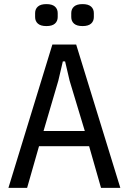

<svg xmlns="http://www.w3.org/2000/svg" viewBox="-20 -915 626 935"><path d="M472 0 414 -203H170L112 0H21L235 -698H351L566 0ZM319 -522 297 -616H286L264 -522L192 -277H393ZM206 -788Q178 -788 164.5 -800Q151 -812 151 -832V-851Q151 -871 164.5 -883Q178 -895 206 -895Q234 -895 247.5 -883Q261 -871 261 -851V-832Q261 -812 247.5 -800Q234 -788 206 -788ZM382 -788Q354 -788 340.5 -800Q327 -812 327 -832V-851Q327 -871 340.5 -883Q354 -895 382 -895Q410 -895 423.5 -883Q437 -871 437 -851V-832Q437 -812 423.5 -800Q410 -788 382 -788Z"/></svg>

Font: IBM Plex Sans Condensed Text
Style: Regular
Weight: 450
Width: 3
Designer: Mike Abbink, Paul van der Laan, Pieter van Rosmalen
Foundry: Bold Monday
Version: Version 1.1